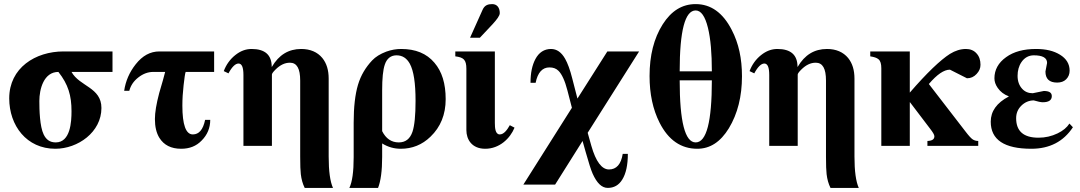

<svg xmlns="http://www.w3.org/2000/svg" viewBox="-20 -712 5271 937"><path d="M329 -169C329 -118 324 -17 252 -17C223 -17 205 -31 193 -56C174 -95 172 -176 172 -219C172 -276 193 -361 265 -361C313 -300 329 -246 329 -169ZM529 -361V-461H290C153 -461 25 -381 25 -232C25 -99 110 14 250 14C360 14 475 -67 475 -185C475 -286 368 -290 329 -361Z M1025 -361V-461H758C713 -461 675 -440 642 -398C612 -360 593 -317 586 -269H611C618 -295 632 -316 655 -334C678 -352 702 -361 728 -361H786C784 -352 780 -338 775 -320C766 -290 760 -270 757 -258C743 -205 736 -163 736 -131C736 -94 743 -63 758 -39C780 -4 815 14 864 14C905 14 938 1 964 -26C992 -54 1006 -88 1006 -127H981C971 -79 951 -56 921 -56C887 -56 870 -103 870 -197C870 -229 872 -261 876 -296C880 -331 883 -353 886 -361Z M1605 205C1591 174 1584 123 1584 52V-328C1584 -370 1574 -403 1553 -429C1529 -458 1494 -473 1450 -473C1388 -473 1341 -444 1307 -386H1306C1306 -444 1273 -473 1208 -473C1179 -473 1153 -463 1128 -443C1103 -423 1084 -397 1072 -365L1095 -354C1112 -386 1129 -402 1144 -402C1160 -402 1168 -384 1168 -346V0H1307V-348C1307 -353 1313 -361 1324 -372C1347 -395 1370 -406 1395 -406C1429 -406 1445 -377 1445 -319V53C1445 93 1446 122 1448 138C1451 163 1457 185 1467 205Z M1845 -271C1845 -329 1849 -371 1858 -397C1868 -427 1888 -442 1915 -442C1944 -442 1965 -428 1980 -401C1999 -366 2008 -306 2008 -220C2008 -149 2003 -99 1993 -69C1981 -34 1959 -17 1926 -17C1890 -17 1863 -36 1845 -72ZM1706 55C1706 126 1699 176 1685 205H1825C1838 172 1845 122 1845 54V-12C1874 6 1904 14 1936 14C1991 14 2040 -5 2081 -45C2130 -92 2155 -153 2155 -228C2155 -304 2137 -363 2100 -406C2062 -451 2008 -473 1938 -473C1914 -473 1890 -469 1865 -460C1836 -449 1813 -435 1796 -417C1765 -384 1741 -345 1727 -298C1713 -251 1706 -189 1706 -113ZM1936 14C1936 14 1936 14 1936 14H1935C1935 14 1935 14 1936 14Z M2468 -101C2455 -78 2439 -56 2419 -56C2397 -56 2395 -88 2395 -112V-461H2202V-437C2242 -432 2256 -421 2256 -376V-77C2256 -31 2283 14 2348 14C2418 14 2470 -37 2491 -89ZM2274 -528H2322L2385 -595C2404 -616 2419 -635 2419 -648C2419 -674 2406 -692 2382 -692C2362 -692 2345 -687 2335 -664Z M3099 -461H2944L2798 -231L2773 -328C2762 -372 2750 -404 2738 -425C2720 -457 2697 -473 2669 -473C2636 -473 2610 -456 2593 -424C2577 -394 2569 -356 2569 -308H2594C2604 -358 2627 -383 2661 -383C2680 -383 2694 -378 2706 -366C2722 -350 2737 -318 2749 -271L2771 -186L2534 189H2689L2823 -24L2838 29C2853 82 2864 117 2872 135C2893 182 2917 205 2946 205C2976 205 3000 192 3017 164C3035 135 3044 93 3044 39H3019C3011 90 2988 115 2952 115C2917 115 2888 77 2866 0L2848 -64Z M3454 -320C3454 -118 3428 -17 3375 -17C3323 -17 3297 -118 3297 -320ZM3297 -364C3297 -562 3323 -661 3375 -661C3401 -661 3421 -633 3435 -576C3448 -523 3454 -452 3454 -364ZM3601 -340C3601 -426 3585 -501 3551 -566C3508 -650 3449 -692 3375 -692C3309 -692 3256 -659 3214 -593C3171 -525 3150 -441 3150 -341C3150 -254 3166 -178 3199 -113C3242 -28 3304 14 3383 14C3445 14 3496 -19 3537 -86C3580 -157 3601 -242 3601 -340Z M4171 205C4157 174 4150 123 4150 52V-328C4150 -370 4140 -403 4119 -429C4095 -458 4060 -473 4016 -473C3954 -473 3907 -444 3873 -386H3872C3872 -444 3839 -473 3774 -473C3745 -473 3719 -463 3694 -443C3669 -423 3650 -397 3638 -365L3661 -354C3678 -386 3695 -402 3710 -402C3726 -402 3734 -384 3734 -346V0H3873V-348C3873 -353 3879 -361 3890 -372C3913 -395 3936 -406 3961 -406C3995 -406 4011 -377 4011 -319V53C4011 93 4012 122 4014 138C4017 163 4023 185 4033 205Z M4420 -461H4227V-437C4246 -434 4259 -430 4267 -423C4277 -415 4281 -400 4281 -379V0H4420V-213H4421L4519 -84C4533 -66 4540 -54 4540 -47C4540 -32 4529 -25 4506 -24V0H4754V-24C4743 -24 4735 -27 4728 -31C4720 -36 4708 -49 4692 -70L4513 -302C4553 -349 4587 -372 4616 -372L4699 -330C4718 -330 4733 -337 4746 -351C4759 -365 4765 -379 4765 -396C4765 -418 4759 -437 4746 -451C4733 -466 4715 -473 4694 -473C4668 -473 4642 -465 4616 -449C4569 -419 4503 -356 4420 -260Z M5199 -109C5187 -90 5168 -74 5141 -61C5112 -47 5081 -40 5048 -40C4975 -40 4939 -72 4939 -135C4939 -159 4947 -179 4964 -196C4981 -213 5002 -222 5025 -222C5045 -216 5060 -213 5069 -213C5098 -213 5113 -223 5113 -243C5113 -260 5100 -268 5074 -268L5020 -257C4999 -257 4982 -264 4969 -278C4954 -294 4946 -315 4946 -342C4946 -367 4952 -390 4965 -409C4980 -431 5001 -442 5025 -442C5068 -442 5090 -430 5090 -405L5082 -363C5082 -327 5101 -309 5139 -309C5157 -309 5172 -314 5183 -325C5194 -336 5200 -350 5200 -367C5200 -400 5184 -426 5153 -445C5122 -464 5084 -473 5036 -473C4976 -473 4927 -460 4890 -433C4852 -406 4833 -371 4833 -330C4833 -314 4838 -299 4849 -283C4862 -264 4881 -250 4903 -242V-241C4844 -210 4815 -169 4815 -118C4815 -30 4881 14 5013 14C5102 14 5170 -21 5216 -91Z"/></svg>

Font: XITS Math
Style: Bold
Weight: 700
Designer: MicroPress Inc., with final additions and corrections provided by Coen Hoffman, Elsevier (retired)
Version: Version 1.302